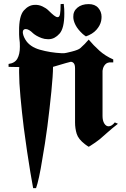

<svg xmlns="http://www.w3.org/2000/svg" viewBox="-20 -737 646 985"><path d="M24 -394V-409Q56 -413 69 -436Q82 -459 82 -497Q82 -507 81.5 -518.5Q81 -530 79 -542Q78 -551 78 -560V-576Q77 -655 102.5 -683.5Q128 -712 159 -712Q179 -713 198 -704Q217 -695 228 -684Q245 -667 256.5 -658Q268 -649 275 -649Q285 -648 288 -665Q291 -682 291 -716L307 -717Q309 -703 309.5 -691Q310 -679 310 -668Q310 -592 285.5 -564.5Q261 -537 232 -536H225Q209 -536 194 -541.5Q179 -547 167 -554Q161 -557 157 -560.5Q153 -564 150 -566Q139 -577 129.5 -582.5Q120 -588 112 -588Q105 -588 101 -584Q97 -580 97 -572Q97 -565 100 -555.5Q103 -546 110 -534Q132 -497 184.5 -482Q237 -467 296 -464H309Q315 -464 348.5 -472.5Q382 -481 392 -490Q416 -511 435 -534Q459 -505 489.5 -477.5Q520 -450 561 -432V-417H550Q530 -418 519.5 -406Q509 -394 507 -379Q506 -377 506 -374V-142Q506 -118 515 -103.5Q524 -89 537 -89Q545 -89 553 -94Q561 -99 569 -109L585 -102Q553 -77 532 -58Q511 -39 492 -23Q481 -14 468.5 -5.5Q456 3 442 12Q440 13 438.5 14Q437 15 435 16Q430 13 425 9.5Q420 6 416 3Q382 -23 373.5 -50.5Q365 -78 365 -109V-386Q365 -405 358.5 -412.5Q352 -420 343 -420Q339 -420 252 -394Q252 -353 243.5 -267.5Q235 -182 223 -88Q217 -44 210.5 -1Q204 42 197 80Q189 131 180.5 170Q172 209 165 228H150Q144 198 136 148.5Q128 99 119 40Q115 10 110.5 -20.5Q106 -51 102 -82Q92 -163 85 -239.5Q78 -316 78 -365V-380Q78 -387 79 -393ZM420 -551Q416 -553 412 -556.5Q408 -560 404 -563Q379 -586 367.5 -608.5Q356 -631 356 -650Q355 -679 377 -697.5Q399 -716 435 -716Q467 -716 484 -696.5Q501 -677 501 -651Q501 -646 500.5 -641Q500 -636 499 -630Q494 -606 474.5 -584Q455 -562 420 -550Z"/></svg>

Font: Fette UNZ Fraktur
Style: Regular
Weight: 900
Foundry: UNZ1 Extensions by Catfonts.de
Version: Version 0.000 2012 initial release